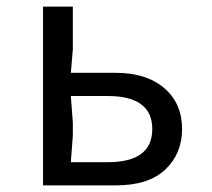

<svg xmlns="http://www.w3.org/2000/svg" viewBox="-20 -560 640 580"><path d="M110 -540H200V-410L194 -340H330Q422 -340 476 -294Q530 -248 530 -170Q530 -96 479.5 -48Q429 0 330 0H110ZM305 -70Q440 -70 440 -170Q440 -270 305 -270H194L200 -190V-150L194 -70Z"/></svg>

Font: Sligoil Micro
Style: Regular
Weight: 400
Designer: Ariel Martín Pérez
Foundry: Igor Stepanchenko
Version: Version 1.001